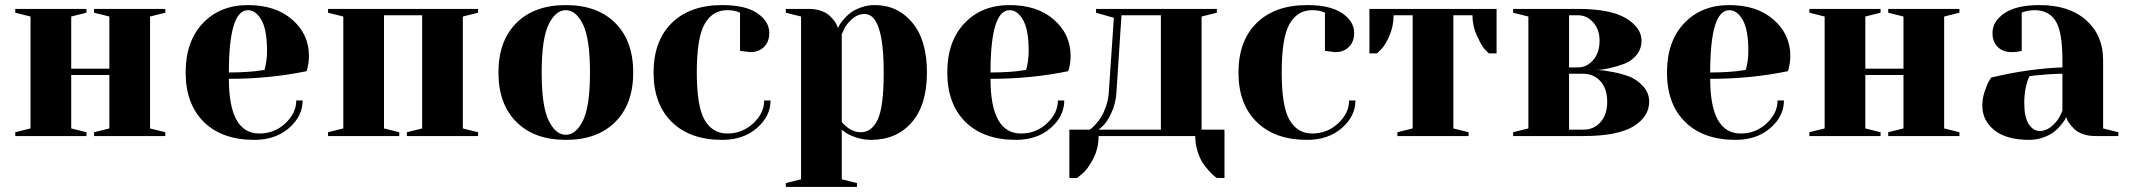

<svg xmlns="http://www.w3.org/2000/svg" viewBox="-20 -535 8370 755"><path d="M410 -470 350 -485V-500H630V-485L570 -470V-30L630 -15V0H350V-15L410 -30V-240H260V-30L320 -15V0H40V-15L100 -30V-470L40 -485V-500H320V-485L260 -470V-265H410Z M880 -250Q920 -250 955 -252.5Q990 -255 1005 -258L1020 -260Q1030 -295 1030 -335Q1030 -418 1008 -456.5Q986 -495 955 -495Q880 -495 880 -250ZM980 15Q853 15 781.5 -55.5Q710 -126 710 -250Q710 -372 777.5 -443.5Q845 -515 955 -515Q1064 -515 1129.5 -457.5Q1195 -400 1195 -315Q1195 -299 1192.5 -284Q1190 -269 1188 -262L1185 -255Q1040 -225 880 -225Q880 -10 1000 -10Q1059 -10 1102 -50Q1145 -90 1145 -140H1170Q1170 -78 1116.5 -31.5Q1063 15 980 15Z M1270 -485V-500H1860V-485L1800 -470V-30L1860 -15V0H1580V-15L1640 -30V-475H1490V-30L1550 -15V0H1270V-15L1330 -30V-470Z M2137.5 -61Q2165 -5 2205 -5Q2245 -5 2272.5 -61Q2300 -117 2300 -250Q2300 -383 2272.5 -439Q2245 -495 2205 -495Q2165 -495 2137.5 -439Q2110 -383 2110 -250Q2110 -117 2137.5 -61ZM2010.5 -444.5Q2081 -515 2205 -515Q2329 -515 2399.5 -444.5Q2470 -374 2470 -250Q2470 -126 2399.5 -55.5Q2329 15 2205 15Q2081 15 2010.5 -55.5Q1940 -126 1940 -250Q1940 -374 2010.5 -444.5Z M2840 -495Q2782 -495 2751 -441Q2720 -387 2720 -250Q2720 -116 2751 -63Q2782 -10 2840 -10Q2899 -10 2942 -50Q2985 -90 2985 -140H3010Q3010 -78 2956.5 -31.5Q2903 15 2820 15Q2693 15 2621.5 -55.5Q2550 -126 2550 -250Q2550 -374 2621.5 -444.5Q2693 -515 2820 -515Q2911 -515 2958 -483Q3005 -451 3005 -405Q3005 -371 2984.5 -350.5Q2964 -330 2930 -330L2890 -335V-485Q2870 -495 2840 -495Z M3290 -400V-55Q3325 -15 3365 -15Q3408 -15 3431.5 -65Q3455 -115 3455 -250Q3455 -480 3380 -480Q3353 -480 3330.5 -460Q3308 -440 3299 -420ZM3130 170V-470L3070 -485V-500H3160Q3187 -500 3208.5 -492.5Q3230 -485 3242 -473.5Q3254 -462 3262 -451Q3270 -440 3272 -432L3275 -425Q3277 -429 3280 -435Q3283 -441 3295.5 -456.5Q3308 -472 3323.5 -484Q3339 -496 3365 -505.5Q3391 -515 3420 -515Q3510 -515 3567.5 -446Q3625 -377 3625 -250Q3625 -122 3565 -53.5Q3505 15 3405 15Q3374 15 3345 5Q3316 -5 3303 -15L3290 -25V170L3350 185V200H3070V185Z M3875 -250Q3915 -250 3950 -252.5Q3985 -255 4000 -258L4015 -260Q4025 -295 4025 -335Q4025 -418 4003 -456.5Q3981 -495 3950 -495Q3875 -495 3875 -250ZM3975 15Q3848 15 3776.5 -55.5Q3705 -126 3705 -250Q3705 -372 3772.5 -443.5Q3840 -515 3950 -515Q4059 -515 4124.5 -457.5Q4190 -400 4190 -315Q4190 -299 4187.5 -284Q4185 -269 4183 -262L4180 -255Q4035 -225 3875 -225Q3875 -10 3995 -10Q4054 -10 4097 -50Q4140 -90 4140 -140H4165Q4165 -78 4111.5 -31.5Q4058 15 3975 15Z M4300 -25H4545V-475H4390L4370 -170Q4367 -126 4349.5 -89.5Q4332 -53 4316 -39ZM4290 -500H4765V-485L4705 -470V-25H4795V165H4765Q4762 163 4756 158.5Q4750 154 4735.5 138.5Q4721 123 4709.5 105.5Q4698 88 4689 59.5Q4680 31 4680 0H4300Q4300 49 4278.5 90Q4257 131 4236 148L4215 165H4185V-25H4265Q4268 -27 4272.5 -30.5Q4277 -34 4289 -47Q4301 -60 4310.5 -75.5Q4320 -91 4329 -116.5Q4338 -142 4340 -170L4360 -465L4290 -485Z M5140 -495Q5082 -495 5051 -441Q5020 -387 5020 -250Q5020 -116 5051 -63Q5082 -10 5140 -10Q5199 -10 5242 -50Q5285 -90 5285 -140H5310Q5310 -78 5256.5 -31.5Q5203 15 5120 15Q4993 15 4921.5 -55.5Q4850 -126 4850 -250Q4850 -374 4921.5 -444.5Q4993 -515 5120 -515Q5211 -515 5258 -483Q5305 -451 5305 -405Q5305 -371 5284.5 -350.5Q5264 -330 5230 -330L5190 -335V-485Q5170 -495 5140 -495Z M5770 -475H5695V-30L5755 -15V0H5475V-15L5535 -30V-475H5460Q5460 -433 5444 -395.5Q5428 -358 5412 -342L5395 -325H5365V-500H5865V-325H5835Q5828 -331 5817 -343Q5806 -355 5788 -394Q5770 -433 5770 -475Z M6205 0H5930V-15L5990 -30V-470L5930 -485V-500H6185Q6313 -500 6374 -463Q6435 -426 6435 -375Q6435 -343 6415.5 -319Q6396 -295 6368 -284.5Q6340 -274 6312 -267.5Q6284 -261 6264 -260H6245Q6254 -260 6269 -259.5Q6284 -259 6321.5 -252Q6359 -245 6388 -233.5Q6417 -222 6441 -196Q6465 -170 6465 -135Q6465 -76 6403 -38Q6341 0 6205 0ZM6205 -245H6150V-25H6205Q6247 -25 6273.5 -54.5Q6300 -84 6300 -135Q6300 -186 6273.5 -215.5Q6247 -245 6205 -245ZM6185 -475H6150V-270H6185Q6220 -270 6245 -299Q6270 -328 6270 -375Q6270 -419 6245 -447Q6220 -475 6185 -475Z M6705 -250Q6745 -250 6780 -252.5Q6815 -255 6830 -258L6845 -260Q6855 -295 6855 -335Q6855 -418 6833 -456.5Q6811 -495 6780 -495Q6705 -495 6705 -250ZM6805 15Q6678 15 6606.5 -55.5Q6535 -126 6535 -250Q6535 -372 6602.5 -443.5Q6670 -515 6780 -515Q6889 -515 6954.5 -457.5Q7020 -400 7020 -315Q7020 -299 7017.5 -284Q7015 -269 7013 -262L7010 -255Q6865 -225 6705 -225Q6705 -10 6825 -10Q6884 -10 6927 -50Q6970 -90 6970 -140H6995Q6995 -78 6941.5 -31.5Q6888 15 6805 15Z M7465 -470 7405 -485V-500H7685V-485L7625 -470V-30L7685 -15V0H7405V-15L7465 -30V-240H7315V-30L7375 -15V0H7095V-15L7155 -30V-470L7095 -485V-500H7375V-485L7315 -470V-265H7465Z M7960 -235Q7940 -190 7940 -130Q7940 -74 7957.5 -47Q7975 -20 8000 -20Q8027 -20 8049.5 -40Q8072 -60 8081 -80L8090 -100V-245Q8063 -245 8030.5 -242.5Q7998 -240 7979 -238ZM8000 -515Q8117 -515 8183.5 -455.5Q8250 -396 8250 -300V-30L8310 -15V0H8220Q8193 0 8171.5 -7.5Q8150 -15 8138 -26.5Q8126 -38 8118 -49Q8110 -60 8107 -68L8105 -75Q8103 -71 8100 -65Q8097 -59 8084.5 -43.5Q8072 -28 8056.5 -16Q8041 -4 8015 5.5Q7989 15 7960 15Q7870 15 7822.5 -23Q7775 -61 7775 -120Q7775 -147 7784 -174.5Q7793 -202 7801 -216L7810 -230Q7955 -265 8090 -270V-300Q8090 -411 8063 -453Q8036 -495 7980 -495Q7967 -495 7954.5 -492.5Q7942 -490 7936 -488L7930 -485V-335Q7910 -330 7890 -330Q7856 -330 7835.5 -350.5Q7815 -371 7815 -405Q7815 -451 7862 -483Q7909 -515 8000 -515Z"/></svg>

Font: Yeseva One
Style: Regular
Weight: 400
Designer: Jovanny Lemonad
Foundry: Jovanny Lemonad
Version: Version 2.000